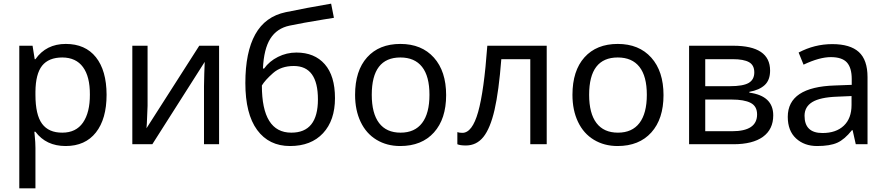

<svg xmlns="http://www.w3.org/2000/svg" viewBox="-20 -785 4823 1045"><path d="M319.3 -472.2Q245.1 -472.2 209 -427.2Q173.8 -382.3 172.9 -286.1V-269Q172.9 -160.2 209 -111.3Q245.1 -62.5 319.3 -63Q393.6 -63 431.6 -117.7Q469.7 -172.9 469.2 -270.5Q469.7 -368.2 431.6 -419.9Q393.6 -471.7 319.3 -472.2ZM560.1 -269.5Q560.1 -137.7 502 -64Q443.8 9.8 337.4 9.8Q231 9.8 172.9 -67.9H167L168.9 -47.9Q172.9 -9.8 172.9 20V240.2H85V-536.1H157.2L168.9 -462.9H172.9Q231.4 -545.9 337.9 -545.9Q444.3 -545.9 502 -473.6Q559.6 -401.4 560.1 -269.5Z M783.2 -536.1V-209L779.3 -114.3L777.3 -86.9L1064.5 -536.1H1172.4V0H1090.3V-315.9L1091.8 -383.8L1094.2 -448.2L809.1 0H700.2V-536.1Z M1565.4 -63Q1710.4 -62.5 1710.4 -244.1Q1710.4 -425.8 1579.1 -425.8Q1509.8 -425.8 1466.1 -387.2Q1422.4 -348.6 1405.3 -319.8Q1405.3 -63 1565.4 -63ZM1782.2 -765.1 1797.4 -688 1739.3 -678.7Q1625.5 -660.2 1556.2 -645.5Q1486.8 -630.9 1451.4 -574.7Q1416 -518.6 1411.1 -412.1H1417.5Q1445.8 -451.7 1492.9 -475.3Q1540 -499 1593.3 -499Q1691.9 -499 1747.6 -435.5Q1803.2 -372.1 1803.2 -251Q1803.2 -129.9 1738.3 -60.1Q1673.3 9.8 1558.6 9.8Q1443.8 9.8 1379.6 -77.6Q1315.4 -165 1315.4 -333Q1315.4 -501 1369.4 -598.1Q1423.3 -695.3 1535.6 -718.8Q1647.9 -742.2 1782.2 -765.1Z M2003.4 -269Q2003.4 -168 2043.2 -115.5Q2083 -63 2160.2 -63Q2237.3 -63 2277.3 -115.5Q2317.4 -168 2317.4 -269Q2317.4 -370.1 2277.1 -421.1Q2236.8 -472.2 2159.2 -472.2Q2003.4 -472.2 2003.4 -269ZM2158.2 9.8Q2085.4 9.8 2029.3 -24.2Q1973.1 -58.1 1942.9 -121.6Q1912.6 -185.1 1912.6 -269Q1912.6 -399.9 1978 -472.9Q2043.5 -545.9 2159.2 -545.9Q2274.9 -545.9 2341.6 -471.4Q2408.2 -397 2408.2 -267.3Q2408.2 -137.7 2341.8 -64Q2275.4 9.8 2158.2 9.8Z M2955.6 0H2866.2V-462.9H2708.5Q2694.8 -287.1 2671.6 -186.8Q2648.4 -86.4 2611.1 -39.8Q2573.7 6.8 2515.6 6.8Q2483.9 6.8 2469.2 0V-65.9Q2479.5 -62 2496.6 -62Q2550.3 -62 2582.3 -175.3Q2614.3 -288.6 2632.3 -536.1H2955.6Z M3186.5 -269Q3186.5 -168 3226.3 -115.5Q3266.1 -63 3343.3 -63Q3420.4 -63 3460.4 -115.5Q3500.5 -168 3500.5 -269Q3500.5 -370.1 3460.2 -421.1Q3419.9 -472.2 3342.3 -472.2Q3186.5 -472.2 3186.5 -269ZM3341.3 9.8Q3268.6 9.8 3212.4 -24.2Q3156.2 -58.1 3126 -121.6Q3095.7 -185.1 3095.7 -269Q3095.7 -399.9 3161.1 -472.9Q3226.6 -545.9 3342.3 -545.9Q3458 -545.9 3524.7 -471.4Q3591.3 -397 3591.3 -267.3Q3591.3 -137.7 3524.9 -64Q3458.5 9.8 3341.3 9.8Z M3968.8 -462.9H3818.4V-315.9H3952.6Q4024.4 -315.9 4054.9 -333.7Q4085.4 -351.6 4085.4 -391.1Q4085.4 -430.7 4056.4 -446.8Q4027.3 -462.9 3968.8 -462.9ZM4100.6 -162.1Q4100.6 -207 4065.4 -225.1Q4030.3 -243.2 3962.4 -243.2H3818.4V-70.8H3964.4Q4100.6 -70.8 4100.6 -162.1ZM4188.5 -157.2Q4188.5 -81.1 4132.6 -40.5Q4076.7 0 3971.7 0H3730.5V-536.1H3970.7Q4171.4 -536.1 4171.4 -400.9Q4171.4 -349.1 4142.1 -322Q4112.8 -294.9 4058.6 -285.2V-280.8Q4188.5 -263.2 4188.5 -157.2Z M4456.5 -61Q4530.3 -61 4572.5 -100.8Q4614.7 -140.6 4614.7 -213.9V-262.2L4535.6 -258.8Q4443.4 -255.4 4401.1 -229.5Q4358.9 -203.6 4358.9 -154.8Q4358.9 -61 4456.5 -61ZM4701.7 -365.2V0H4637.7L4620.6 -76.2H4616.7Q4576.7 -25.9 4536.9 -8.1Q4497.1 9.8 4427.2 9.8Q4357.4 9.8 4312.5 -31.7Q4267.6 -73.2 4267.6 -148.9Q4267.6 -312 4524.9 -319.8L4615.7 -323.2V-355Q4615.7 -416 4589.4 -445.1Q4563 -474.1 4501.7 -474.1Q4440.4 -474.1 4353.5 -433.1L4326.7 -499Q4413.1 -544.9 4510 -544.9Q4606.9 -544.9 4654.3 -502Q4701.7 -459 4701.7 -365.2Z"/></svg>

Font: NotoSans
Style: Regular
Weight: 400
Designer: Monotype Design team
Foundry: Monotype Imaging Inc.
Version: Version 1.04